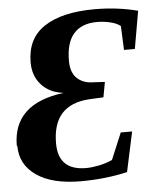

<svg xmlns="http://www.w3.org/2000/svg" viewBox="-50 -704 623 757"><g transform="rotate(-5 261.5 -325.5)"><path d="M2 -151H0Q0 -318 202 -343Q146 -350 115 -385Q83 -420 83 -474Q83 -568 152 -614Q222 -661 353 -661Q442 -661 523 -640L497 -491H454L450 -586Q435 -598 409 -604Q384 -610 358 -610Q296 -610 265 -574Q234 -539 234 -467Q234 -424 255 -401Q277 -378 312 -375L368 -372L357 -312L298 -309Q227 -304 191 -264Q155 -224 155 -147Q155 -40 265 -40Q286 -40 317 -46Q346 -52 369 -63L413 -168H458L424 -10Q336 10 240 10Q127 10 65 -33Q2 -76 2 -151Z"/></g></svg>

Font: Libra Serif Modern
Style: Bold Italic
Weight: 700
Italic angle: -12°
Designer: Stefan Peev, Context Ltd
Foundry: Stefan Peev, Context Ltd
Version: Version 1.000